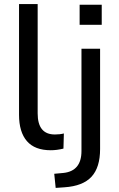

<svg xmlns="http://www.w3.org/2000/svg" viewBox="-20 -725 582 938"><path d="M228 9Q150 9 111.5 -35.5Q73 -80 73 -164V-705H164V-171Q164 -68 248 -68Q273 -68 292 -73L290 1Q257 9 228 9ZM369 -604V-702H477V-604ZM252 193 245 124 289 120Q378 111 378 13V-487H469V3Q469 93 427 138.5Q385 184 295 190Z"/></svg>

Font: Nunito Sans Medium
Style: Regular
Weight: 500
Designer: Vernon Adams
Foundry: Vernon Adams
Version: Version 3.101; ttfautohint (v1.8.4.7-5d5b);gftools[0.9.27]